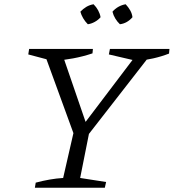

<svg xmlns="http://www.w3.org/2000/svg" viewBox="-20 -883 817 903"><path d="M338 -222 191 -625 194 -643H268L390 -288H366L635 -643H691L689 -627L374 -222ZM144 0 148 -24Q182 -33 213.5 -38.5Q245 -44 277 -46L331 -282H404L357 -46L479 -27L473 0ZM230 -596 113 -627 117 -653H417L415 -632Q370 -617 324 -608.5Q278 -600 230 -596ZM625 -596 492 -627 497 -653H777L775 -631Q739 -617 701 -608.5Q663 -600 625 -596ZM420 -863Q433 -850 441.5 -834.5Q450 -819 453 -802Q442 -789 425.5 -780Q409 -771 393 -769Q380 -782 371 -797.5Q362 -813 358 -828Q371 -842 386.5 -851Q402 -860 420 -863ZM571 -863Q584 -849 592.5 -834Q601 -819 603 -802Q591 -788 576 -779.5Q561 -771 544 -769Q532 -780 522.5 -795.5Q513 -811 509 -828Q521 -842 537 -851Q553 -860 571 -863Z"/></svg>

Font: Piazzolla Thin Light
Style: Italic
Weight: 300
Italic angle: -11.3°
Version: Version 2.005